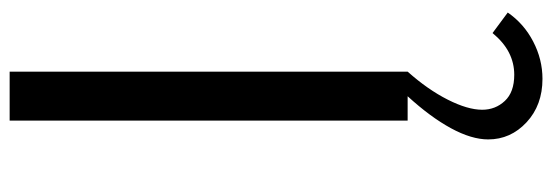

<svg xmlns="http://www.w3.org/2000/svg" viewBox="-393 -472 1144 398"><g transform="rotate(-90 179.0 -273.0)"><path d="M128 0V-825H229.5V0ZM214.5 279.5Q160 279.5 124.5 246.5Q89 213.5 89 167Q89 132.5 112.2 89.8Q135.5 47 178.5 0H229.5Q192.5 41.5 171.5 83Q150.5 124.5 150.5 154.5Q150.5 182 168.8 201.5Q187 221 223 221Q247.5 221 269 210Q290.5 199 309.5 176L352 207.5Q329 241 292 260.2Q255 279.5 214.5 279.5Z"/></g></svg>

Font: Spartan Thin Medium
Style: Regular
Weight: 500
Version: Version 1.004